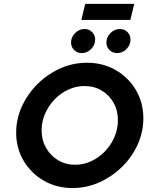

<svg xmlns="http://www.w3.org/2000/svg" viewBox="-20 -963 776 996"><path d="M356.2 12.5Q273.6 12.5 207.3 -25.7Q141 -63.9 102.4 -129.2Q63.9 -194.4 63.9 -275Q63.9 -346.5 93.8 -411.5Q123.6 -476.4 175 -527.4Q226.4 -578.5 292.4 -608Q358.3 -637.5 431.2 -637.5Q514.6 -637.5 580.6 -599.3Q646.5 -561.1 685.1 -495.8Q723.6 -430.6 723.6 -349.3Q723.6 -278.5 694.1 -213.2Q664.6 -147.9 612.8 -97.2Q561.1 -46.5 495.1 -17Q429.2 12.5 356.2 12.5ZM370.1 -108.3Q413.9 -108.3 453.8 -127.1Q493.8 -145.8 525 -178.5Q556.2 -211.1 574 -252.8Q591.7 -294.4 591.7 -339.6Q591.7 -390.3 569.1 -430.2Q546.5 -470.1 507.3 -493.4Q468.1 -516.7 418.1 -516.7Q374.3 -516.7 334 -497.9Q293.8 -479.2 262.8 -446.9Q231.9 -414.6 213.9 -373.3Q195.8 -331.9 195.8 -286.8Q195.8 -236.8 218.8 -196.2Q241.7 -155.6 281.2 -131.9Q320.8 -108.3 370.1 -108.3ZM402.1 -859.7 422.2 -943.1H676.4L656.2 -859.7ZM403.5 -687.5Q381.2 -687.5 364.9 -703.1Q348.6 -718.8 348.6 -742.4Q348.6 -770.8 369.8 -791.7Q391 -812.5 418.8 -812.5Q442.4 -812.5 458 -796.5Q473.6 -780.6 473.6 -757.6Q473.6 -729.9 452.8 -708.7Q431.9 -687.5 403.5 -687.5ZM586.8 -687.5Q564.6 -687.5 548.3 -703.1Q531.9 -718.8 531.9 -742.4Q531.9 -770.8 553.1 -791.7Q574.3 -812.5 602.1 -812.5Q625.7 -812.5 641.3 -796.5Q656.9 -780.6 656.9 -757.6Q656.9 -729.9 636.1 -708.7Q615.3 -687.5 586.8 -687.5Z"/></svg>

Font: Afacad
Style: Bold Italic
Weight: 700
Italic angle: -14°
Designer: Kristian Moeller
Foundry: Dicotype
Version: Version 1.000; ttfautohint (v1.8.4.7-5d5b)